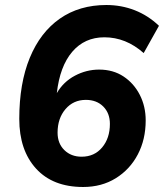

<svg xmlns="http://www.w3.org/2000/svg" viewBox="-20 -736 655 767"><path d="M312 11Q191 11 124 -62.5Q57 -136 57 -261Q57 -403 99 -505Q141 -607 219 -661.5Q297 -716 405 -716Q465 -716 518.5 -695Q572 -674 615 -633L554 -524Q483 -587 397 -587Q318 -587 268.5 -529Q219 -471 207 -364Q233 -409 279 -433.5Q325 -458 376 -458Q432 -458 473.5 -430.5Q515 -403 538.5 -357Q562 -311 562 -255Q562 -179 530.5 -119Q499 -59 442.5 -24Q386 11 312 11ZM306 -110Q357 -110 388 -147Q419 -184 419 -241Q419 -284 392.5 -310.5Q366 -337 323 -337Q273 -337 241.5 -300Q210 -263 210 -206Q210 -163 237 -136.5Q264 -110 306 -110Z"/></svg>

Font: Nunito Sans ExtraBold
Style: Italic
Weight: 800
Italic angle: -9°
Designer: Vernon Adams
Foundry: Vernon Adams
Version: Version 3.006; ttfautohint (v1.8.3)